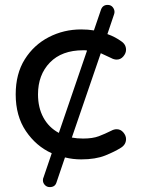

<svg xmlns="http://www.w3.org/2000/svg" viewBox="-20 -640 591 783"><path d="M183 123Q171 123 163 114.5Q155 106 155 95Q155 88 158 82L191 -15Q127 -44 85.5 -105.5Q44 -167 44 -255Q44 -339 81 -398Q118 -457 179 -488.5Q240 -520 311 -520Q325 -520 338 -519Q351 -518 363 -516L392 -601Q399 -620 419 -620Q432 -620 439.5 -611Q447 -602 447 -591Q447 -587 445 -581L418 -501Q435 -495 449 -487.5Q463 -480 474 -472Q494 -459 494 -437Q494 -423 483 -410Q472 -397 456 -397Q445 -397 434 -403L391 -423L273 -79Q284 -77 295 -76Q306 -75 319 -75Q358 -75 383 -84.5Q408 -94 434 -107Q445 -113 456 -113Q472 -113 483 -100Q494 -87 494 -73Q494 -51 474 -38Q449 -22 409.5 -6Q370 10 311 10Q294 10 277.5 8Q261 6 245 2L210 105Q204 123 183 123ZM220 -98 335 -434Q331 -435 327 -435Q323 -435 319 -435Q232 -435 183.5 -385Q135 -335 135 -255Q135 -201 157 -160.5Q179 -120 220 -98Z"/></svg>

Font: Varela Round
Style: Regular
Weight: 400
Designer: Joe Prince, Avraham Cornfeld
Foundry: Joe Prince, Avraham Cornfeld
Version: Version 3.010; ttfautohint (v1.8.4.7-5d5b)